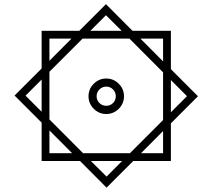

<svg xmlns="http://www.w3.org/2000/svg" viewBox="-20 -739 1012 914"><path d="M360.8 27.3H178.2V-155.3L49.3 -284.2L178.2 -413.1V-592.3H357.4L484.4 -719.2L610.8 -592.3H793.5V-409.7L922.4 -280.8L793.5 -151.9V27.3H614.3L487.3 154.3ZM410.2 -592.3H559.1L484.4 -666.5ZM756.3 -446.8V-555.2H648.4ZM215.3 -449.7 320.3 -555.2H215.3ZM215.3 -397.5V-170.4L375.5 -9.8H598.6L756.3 -167.5V-394.5L596.2 -555.2H373ZM401.4 -280.8Q401.4 -315.4 426.3 -340.3Q451.2 -365.2 485.8 -365.2Q520.5 -365.2 545.4 -340.3Q570.3 -315.4 570.3 -280.8Q570.3 -246.1 545.4 -221.2Q520.5 -196.3 485.8 -196.3Q451.2 -196.3 426.3 -221.2Q401.4 -246.1 401.4 -280.8ZM178.2 -360.4 101.6 -283.7 178.2 -207ZM793.5 -357.9V-204.6L870.1 -281.2ZM439.9 -280.8Q439.9 -261.7 453.4 -248.5Q466.8 -235.4 485.8 -235.4Q504.9 -235.4 518.1 -248.5Q531.2 -261.7 531.2 -280.8Q531.2 -299.8 518.1 -313.2Q504.9 -326.7 485.8 -326.7Q466.8 -326.7 453.4 -313.2Q439.9 -299.8 439.9 -280.8ZM215.3 -118.2V-9.8H323.2ZM651.4 -9.8H756.3V-115.2ZM561.5 27.3H412.6L487.3 101.6Z"/></svg>

Font: Vazir Medium UI
Style: Medium-UI
Weight: 500
Designer: Saber Rastikerdar
Foundry: Saber Rastikerdar
Version: Version 30.0.0